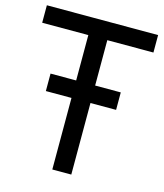

<svg xmlns="http://www.w3.org/2000/svg" viewBox="-118 -889 836 977"><g transform="rotate(15 300.0 -400.0)"><path d="M115 -377V-469H485V-377ZM250 0V-800H350V0ZM7 -708V-800H593V-708Z"/></g></svg>

Font: Victor Mono Thin
Style: Regular
Weight: 100
Monospace: yes
Designer: Rune Bjørnerås
Version: Version 1.561;gftools[0.9.30]